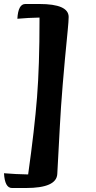

<svg xmlns="http://www.w3.org/2000/svg" viewBox="-80 -803 479 962"><path d="M117 -783Q264 -783 264 -718Q264 -698 259 -648Q229 -349 220 -172Q211 5 207 69Q203 139 50 139H-20Q-56 139 -60 65Q-1 70 61 71Q93 -157 105.5 -315Q118 -473 118 -705V-715Q62 -714 7 -709Q11 -783 47 -783ZM50 139 55 109ZM55 109Q55 105 57 99Z"/></svg>

Font: Merienda One
Style: Regular
Weight: 400
Designer: Eduardo Rodriguez Tunni
Foundry: Eduardo Rodriguez Tunni
Version: Version 1.001